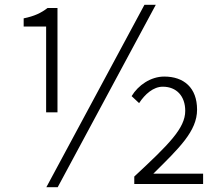

<svg xmlns="http://www.w3.org/2000/svg" viewBox="-20 -762 916 795"><path d="M171 -297H218V-729H177C150 -708 122 -695 78 -686V-652H171ZM172 13H219L625 -742H578ZM536 0H821V-43H615C722 -149 796 -219 796 -308C796 -399 741 -445 660 -445C604 -445 552 -409 525 -364L556 -335C580 -372 615 -403 654 -403C711 -403 747 -364 747 -303C747 -231 679 -164 536 -31Z"/></svg>

Font: Noto Sans SC Light
Style: Regular
Weight: 300
Designer: Ryoko NISHIZUKA 西塚涼子 (kana, bopomofo & ideographs); Paul D. Hunt (Latin, Greek & Cyrillic); Sandoll Communications 산돌커뮤니
Foundry: Adobe
Version: Version 2.004;hotconv 1.0.118;makeotfexe 2.5.65603